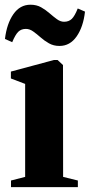

<svg xmlns="http://www.w3.org/2000/svg" viewBox="-30 -774 371 794"><path d="M15.5 0V-27.5L74 -42.5V-427L15 -449.5V-478L193.5 -526H208L230.5 -505L231 -42.5L292 -27.5V0ZM-9.5 -613Q-2 -676 25.2 -715.2Q52.5 -754.5 96 -754.5Q121 -754.5 139.8 -744Q158.5 -733.5 174.5 -719.5Q190.5 -705.5 205.2 -694.8Q220 -684 235 -684Q254.5 -684 266.8 -695.8Q279 -707.5 291.5 -739L321.5 -726Q314.5 -663 287 -623.5Q259.5 -584 216 -584Q191.5 -584 172.5 -594.8Q153.5 -605.5 137.8 -619.5Q122 -633.5 107.2 -644Q92.5 -654.5 77 -654.5Q58 -654.5 45.8 -642.8Q33.5 -631 20.5 -599.5Z"/></svg>

Font: Merriweather 120pt ExtraBold
Style: Regular
Weight: 800
Version: Version 2.100